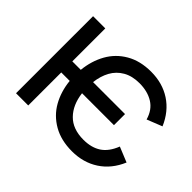

<svg xmlns="http://www.w3.org/2000/svg" viewBox="-144 -953 1215 1215"><g transform="rotate(45 463.5 -345.5)"><path d="M278.3 -295.4H202.6V0H93.3V-689.5H202.6V-394.5H278.3Q287.1 -481.4 325.9 -550.8Q364.7 -620.1 434.6 -660.6Q504.4 -701.2 602.1 -701.2Q703.6 -701.2 780 -651.4Q856.4 -601.6 897 -507.3L794.9 -466.8Q775.9 -534.2 724.9 -565.9Q673.8 -597.7 601.1 -597.7Q536.1 -597.7 490.5 -571.3Q444.8 -544.9 419.9 -499.3Q395 -453.6 388.2 -394.5H674.3V-295.4H388.7Q399.9 -202.6 453.4 -147.9Q506.8 -93.3 603 -93.3Q673.8 -93.3 721.4 -124.5Q769 -155.8 796.4 -226.1L897.9 -184.6Q857.9 -90.3 781.2 -40.3Q704.6 9.8 603 9.8Q505.4 9.8 435.1 -30.5Q364.7 -70.8 325.9 -139.6Q287.1 -208.5 278.3 -295.4Z"/></g></svg>

Font: Acari Sans SemiBold
Style: Regular
Weight: 600
Designer: Alfredo Marco Pradil and Stefan Peev
Foundry: Hanken Design Co.
Version: Version 1.045;January 11, 2019;FontCreator 11.5.0.2425 64-bi